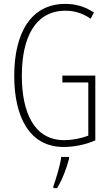

<svg xmlns="http://www.w3.org/2000/svg" viewBox="-20 -744 565 985"><path d="M300 -356V-321H433V-48C398 -35 353 -25 309 -25C157 -25 92 -164 92 -355C92 -554 162 -689 316 -689C357 -689 400 -679 445 -648L462 -680C413 -712 366 -724 315 -724C138 -724 53 -574 53 -355C53 -144 131 10 307 10C358 10 418 -1 469 -24V-356ZM334 71V61H294C290 101 267 175 254 211V221H273C300 177 322 118 334 71Z"/></svg>

Font: Noto Sans Thai Looped ExtraCondensed ExtraLight
Style: Regular
Weight: 200
Width: 2
Designer: Sasikarn Vongin, Ben Mitchell
Foundry: The Fontpad Ltd
Version: Version 1.001